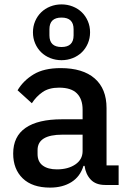

<svg xmlns="http://www.w3.org/2000/svg" viewBox="-20 -842 589 874"><path d="M459 0Q416 0 393 -24.5Q370 -49 365 -87H360Q345 -38 305 -13Q265 12 208 12Q127 12 83.5 -30Q40 -72 40 -143Q40 -221 96.5 -260Q153 -299 262 -299H356V-343Q356 -391 330 -417Q304 -443 249 -443Q203 -443 174 -423Q145 -403 125 -372L60 -431Q86 -475 133 -503.5Q180 -532 256 -532Q357 -532 411 -485Q465 -438 465 -350V-89H520V0ZM239 -71Q290 -71 323 -93.5Q356 -116 356 -154V-229H264Q151 -229 151 -159V-141Q151 -106 174.5 -88.5Q198 -71 239 -71ZM260 -568Q233 -568 209 -577.5Q185 -587 167.5 -604Q150 -621 140 -644.5Q130 -668 130 -695Q130 -722 140 -745.5Q150 -769 167.5 -786Q185 -803 209 -812.5Q233 -822 260 -822Q287 -822 311 -812.5Q335 -803 352.5 -786Q370 -769 380 -745.5Q390 -722 390 -695Q390 -668 380 -644.5Q370 -621 352.5 -604Q335 -587 311 -577.5Q287 -568 260 -568ZM260 -628Q315 -628 315 -681V-709Q315 -762 260 -762Q205 -762 205 -709V-681Q205 -628 260 -628Z"/></svg>

Font: IBM Plex Sans Arabic Medium
Style: Regular
Weight: 500
Designer: Mike Abbink, Paul van der Laan, Pieter van Rosmalen, Wael Morcos, Khajak Apelian
Foundry: Bold Monday
Version: Version 1.1